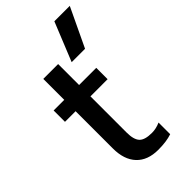

<svg xmlns="http://www.w3.org/2000/svg" viewBox="-246 -851 933 933"><g transform="rotate(-45 220.0 -384.5)"><path d="M334 -784H440L345 -584H253ZM98 -146V-402H25V-480H98V-624H200V-480H318V-402H200V-153Q200 -105 218.5 -85Q237 -65 286 -65Q315 -65 344 -78V2Q306 15 250 15Q177 15 137.5 -27Q98 -69 98 -146Z"/></g></svg>

Font: Prompt
Style: Regular
Weight: 400
Designer: Katatrad Team
Foundry: CadsonDemak
Version: Version 1.001